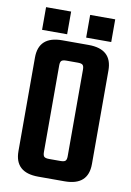

<svg xmlns="http://www.w3.org/2000/svg" viewBox="-87 -821 595 875"><g transform="rotate(10 211.0 -383.5)"><path d="M153 -631H275Q384 -631 384 -532V-99Q384 0 275 0H153Q44 0 44 -99V-532Q44 -631 153 -631ZM269 -115V-516Q269 -532 263 -537.5Q257 -543 241 -543H188Q171 -543 165 -537.5Q159 -532 159 -516V-115Q159 -99 165 -93.5Q171 -88 188 -88H241Q257 -88 263 -93.5Q269 -99 269 -115ZM170 -767V-662H54V-767ZM374 -767V-662H258V-767Z"/></g></svg>

Font: Teko Medium
Style: Regular
Weight: 500
Designer: Manushi Parikh, Jonny Pinhorn
Foundry: Indian Type Foundry
Version: Version 1.106;PS 1.0;hotconv 1.0.78;makeotf.lib2.5.61930; tt